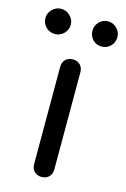

<svg xmlns="http://www.w3.org/2000/svg" viewBox="-135 -808 567 863"><g transform="rotate(15 148.5 -376.5)"><path d="M149 0Q128 0 115 -13Q102 -26 102 -47V-500Q102 -521 115 -534Q128 -547 149 -547Q170 -547 183 -534Q196 -521 196 -500V-47Q196 -26 183 -13Q170 0 149 0ZM40 -636Q16 -636 -1.5 -653Q-19 -670 -19 -695Q-19 -718 -1.5 -735.5Q16 -753 40 -753Q64 -753 81.5 -735.5Q99 -718 99 -695Q99 -670 81.5 -653Q64 -636 40 -636ZM258 -636Q233 -636 216.5 -653Q200 -670 200 -695Q200 -718 216.5 -735.5Q233 -753 258 -753Q282 -753 299 -735.5Q316 -718 316 -695Q316 -670 299 -653Q282 -636 258 -636Z"/></g></svg>

Font: Comfortaa SemiBold
Style: Regular
Weight: 600
Designer: Johan Aakerlund
Foundry: Johan Aakerlund
Version: Version 3.104; ttfautohint (v1.8.1.43-b0c9)